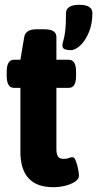

<svg xmlns="http://www.w3.org/2000/svg" viewBox="-20 -772 405 800"><path d="M202 8Q65 8 65 -140V-406H38Q8 -406 8 -456V-473Q8 -523 38 -523H65L81 -618Q87 -650 132 -650H165Q215 -650 215 -618V-523H267Q297 -523 297 -473V-456Q297 -406 267 -406H215V-152Q215 -130 221.5 -120Q228 -110 245 -110Q259 -110 266.5 -113.5Q274 -117 282 -117Q290 -117 296 -101.5Q302 -86 305.5 -67.5Q309 -49 309 -40Q309 -26 292.5 -15Q276 -4 251.5 2Q227 8 202 8ZM274 -563Q261 -563 250.5 -566.5Q240 -570 240 -583Q240 -591 244 -603Q248 -615 251.5 -641.5Q255 -668 255 -717Q255 -752 311 -752Q365 -752 365 -717Q365 -673 350.5 -638Q336 -603 315 -583Q294 -563 274 -563Z"/></svg>

Font: Asap Semi Condensed
Style: Bold
Weight: 700
Width: 4
Designer: Pablo Cosgaya
Foundry: Omnibus-Type
Version: Version 3.001; ttfautohint (v1.8.4.7-5d5b)